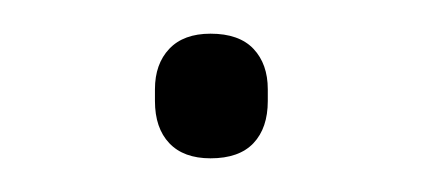

<svg xmlns="http://www.w3.org/2000/svg" viewBox="-20 -82 251 114"><path d="M105 12Q89 12 80.5 3Q72 -6 72 -22V-29Q72 -44 80.5 -53Q89 -62 105 -62Q122 -62 130.5 -53Q139 -44 139 -29V-22Q139 -6 130.5 3Q122 12 105 12Z"/></svg>

Font: Sofia Sans ExtraLight
Style: Regular
Weight: 250
Version: Version 4.100-B